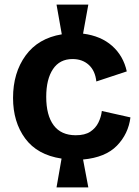

<svg xmlns="http://www.w3.org/2000/svg" viewBox="-20 -741 607 839"><path d="M227 78 249 -48Q143 -64 90 -136Q37 -208 37 -313Q37 -423 92 -498.5Q147 -574 250 -591L227 -721H366L343 -594Q421 -584 470 -540.5Q519 -497 534 -429L401 -385Q396 -432 368 -457.5Q340 -483 297 -483Q241 -483 211.5 -439Q182 -395 182 -318Q182 -237 214.5 -193.5Q247 -150 311 -150Q351 -150 374.5 -165.5Q398 -181 410 -205.5Q422 -230 425 -256L550 -228Q541 -156 491 -104.5Q441 -53 343 -44L366 78Z"/></svg>

Font: Bricolage Grotesque 12pt Bricolage Grotesque 10pt Regular
Style: Bold
Weight: 700
Designer: Mathieu Triay
Foundry: Atelier Triay
Version: Version 1.001; ttfautohint (v1.8.4.7-5d5b);gftools[0.9.33.de